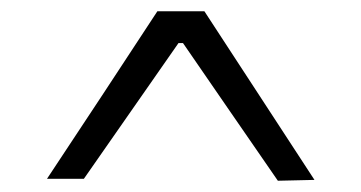

<svg xmlns="http://www.w3.org/2000/svg" viewBox="-20 -705 642 341"><path d="M473.5 -384Q431.5 -445 389.2 -506.2Q347 -567.5 305 -628.5H297Q255 -568.5 213 -508Q171 -447.5 129 -387.5H63.5Q113 -462 161.8 -536.2Q210.5 -610.5 259.5 -685H343Q391.5 -610.5 440.8 -535.2Q490 -460 538.5 -385.5Z"/></svg>

Font: Commissioner Light
Style: Regular
Weight: 300
Designer: Kostas Bartsokas
Foundry: Kostas Bartsokas
Version: Version 1.000; ttfautohint (v1.8.3)